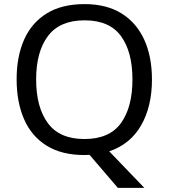

<svg xmlns="http://www.w3.org/2000/svg" viewBox="-20 -745 821 935"><path d="M720 -358Q720 -227 667.5 -135Q615 -43 512 -8L683 170H554L416 9Q410 9 403.5 9.5Q397 10 391 10Q280 10 206.5 -36Q133 -82 97 -165Q61 -248 61 -359Q61 -469 97 -551Q133 -633 206.5 -679Q280 -725 392 -725Q499 -725 572 -679.5Q645 -634 682.5 -551.5Q720 -469 720 -358ZM156 -358Q156 -223 213 -145.5Q270 -68 391 -68Q513 -68 569 -145.5Q625 -223 625 -358Q625 -493 569 -569.5Q513 -646 392 -646Q271 -646 213.5 -569.5Q156 -493 156 -358Z"/></svg>

Font: Noto Sans Warang Citi
Style: Regular
Weight: 400
Designer: Mangu Purty
Foundry: Mangu Purty
Version: Version 3.002; ttfautohint (v1.8.4.7-5d5b)